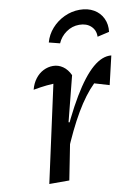

<svg xmlns="http://www.w3.org/2000/svg" viewBox="-82 -767 594 822"><g transform="rotate(-10 215.5 -356.0)"><path d="M65 0 166 -462 179 -420Q152 -420 127 -417.5Q102 -415 69 -409Q76 -436 91 -455.5Q106 -475 126 -485Q146 -495 168 -495Q191 -495 210.5 -481.5Q230 -468 242 -442L192 -246L200 -244L152 0ZM165 -113 153 -149Q205 -271 252 -349.5Q299 -428 341 -464Q383 -500 422 -496L393 -372L329 -391Q287 -350 247 -282Q207 -214 165 -113ZM322 -712Q357 -712 383 -697Q409 -682 421.5 -655.5Q434 -629 430 -597L378 -585Q379 -613 360 -631Q341 -649 309 -649Q278 -649 252.5 -631Q227 -613 215 -585L168 -597Q177 -630 200 -656Q223 -682 255 -697Q287 -712 322 -712Z"/></g></svg>

Font: Piazzolla Thin Medium
Style: Italic
Weight: 500
Italic angle: -11.3°
Version: Version 2.005